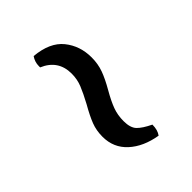

<svg xmlns="http://www.w3.org/2000/svg" viewBox="1 -595 503 503"><g transform="rotate(45 252.5 -343.5)"><path d="M340 -280Q317 -280 297.5 -287.5Q278 -295 250 -311Q224 -325 205.5 -332.5Q187 -340 166 -340Q116 -340 96 -293H91Q76 -293 63 -302Q68 -357 99 -382Q130 -407 173 -407Q197 -407 217.5 -399.5Q238 -392 264 -377Q290 -362 309 -355Q328 -348 350 -348Q375 -348 386.5 -359Q398 -370 410 -395Q430 -395 442 -386Q434 -338 407.5 -309Q381 -280 340 -280Z"/></g></svg>

Font: Arima Madurai ExtraBold
Style: Regular
Weight: 800
Designer: Joana Correia and Natanael Gama
Foundry: NDISCOVER
Version: Version 1.020